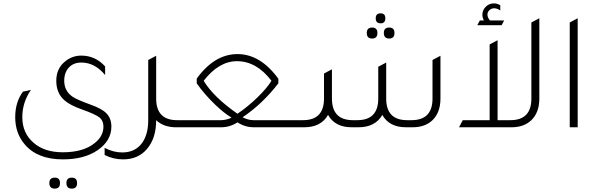

<svg xmlns="http://www.w3.org/2000/svg" viewBox="-20 -753 3528 1136"><path d="M602 -309Q541 -383 461 -383Q415 -383 387.5 -353.5Q360 -324 360 -275Q360 -215 409 -181Q433 -164 513 -135Q584 -110 610 -82Q639 -52 639 -4Q639 80 557 136Q478 190 352 190Q202 190 127 102Q70 36 70 -60Q70 -149 116 -211L163 -221Q112 -147 112 -60Q112 35 179 92Q243 148 352 148Q474 148 541 93Q592 52 592 -4Q592 -39 568.5 -58Q545 -77 466 -105Q393 -131 362 -159Q313 -201 313 -275Q313 -349 367 -391Q408 -424 461 -424Q544 -424 602 -360ZM304 363Q272 363 272 330Q272 298 304 298Q335 298 335 330Q335 363 304 363ZM405 363Q373 363 373 330Q373 298 405 298Q436 298 436 330Q436 363 405 363Z M1028 -42H1071V0H1021Q948 0 904 -42Q904 66 849 129Q797 190 708 190Q651 190 599 164V122Q651 149 703 149Q785 149 826 85Q857 35 857 -41V-398L904 -423V-170Q904 -42 1028 -42Z M1415 -59 1420 -57Q1449 -42 1481 -42H1760V0H1481Q1430 0 1385 -29Q1340 0 1289 0H1011V-42H1289Q1322 -43 1350 -57Q1305 -84 1255 -132Q1189 -195 1144 -260V-288Q1249 -433 1385 -433Q1521 -433 1627 -287V-260Q1533 -138 1415 -59ZM1385 -80Q1446 -121 1503.5 -177Q1561 -233 1586 -275Q1498 -391 1382 -391Q1275 -391 1185 -275Q1243 -179 1385 -80Z M2232 -615Q2203 -615 2203 -645Q2203 -674 2232 -674Q2260 -674 2260 -645Q2260 -615 2232 -615ZM2182 -525Q2150 -525 2150 -558Q2150 -590 2182 -590Q2213 -590 2213 -558Q2213 -525 2182 -525ZM2283 -525Q2251 -525 2251 -558Q2251 -590 2283 -590Q2314 -590 2314 -558Q2314 -525 2283 -525ZM1700 0V-42H1773Q1897 -42 1897 -170V-318L1944 -343V-170Q1944 -42 2068 -42H2094Q2218 -42 2218 -170V-358L2265 -383V-170Q2265 -42 2389 -42H2415Q2539 -42 2539 -170V-398L2586 -423V-169Q2586 -88 2539 -42Q2495 0 2422 0H2382Q2283 0 2242 -73Q2200 0 2101 0H2061Q1962 0 1921 -73Q1879 0 1780 0Z M2963 -632 2948 -604H2804L2819 -632H2843Q2834 -649 2834 -666Q2834 -693 2854 -713Q2874 -733 2902 -733Q2921 -733 2940 -722V-691Q2922 -704 2904 -704Q2888 -704 2876 -693Q2864 -682 2864 -667Q2864 -649 2879 -632ZM3124 -620 3171 -645V-169Q3171 -88 3124 -42Q3080 0 3007 0H2696L2718 -42H2877V-490L2924 -515V-42H3000Q3124 -42 3124 -170Z M3351 0V-620L3398 -645V0Z"/></svg>

Font: Tajawal Light
Style: Regular
Weight: 300
Designer: Boutros Fonts
Foundry: Created by Boutros International 2017
Version: Version 1.700